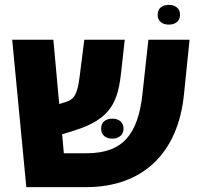

<svg xmlns="http://www.w3.org/2000/svg" viewBox="-20 -768 818 788"><path d="M673 -667C698 -667 719 -680 719 -707C719 -735 698 -748 673 -748C647 -748 627 -735 627 -707C627 -680 647 -667 673 -667ZM735 -380 758 -605H589L565 -385C547 -216 484 -139 335 -139H242L235 -217L284 -232C439 -280 465 -353 478 -479L492 -605H326L307 -455C298 -384 287 -361 249 -349L223 -341L199 -605H30L88 0H334C567 0 711 -141 735 -380ZM395 -240C395 -213 415 -199 441 -199C466 -199 487 -213 487 -240C487 -268 466 -281 441 -281C415 -281 395 -268 395 -240Z"/></svg>

Font: Noto Sans Hebrew Extra
Style: Regular
Weight: 800
Designer: Monotype Design Team
Foundry: Monotype Imaging Inc.
Version: Version 1.902